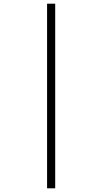

<svg xmlns="http://www.w3.org/2000/svg" viewBox="-20 -780 556 1040"><path d="M235 240H279V-760H235Z"/></svg>

Font: Noto Serif Display SemiCondensed
Style: Italic
Weight: 400
Width: 4
Italic angle: -12°
Designer: Monotype Design Team
Foundry: Monotype Imaging Inc.
Version: Version 2.009